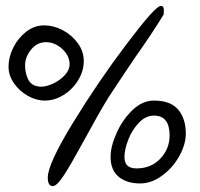

<svg xmlns="http://www.w3.org/2000/svg" viewBox="-20 -630 677 651"><path d="M142 -28Q142 -74 227 -213Q312 -352 409.5 -481Q507 -610 525 -610Q536 -610 535.5 -596Q535 -582 535 -581Q498 -520 438 -435Q424 -414 397 -374Q370 -334 348 -300Q317 -250 266 -156Q222 -75 197.5 -37Q173 1 159 1Q142 1 142 -28ZM9 -403Q9 -437 25.5 -469.5Q42 -502 69.5 -523Q97 -544 130 -544Q161 -544 192 -528Q223 -512 243.5 -484Q264 -456 264 -423Q264 -389 245 -358Q226 -327 195.5 -308Q165 -289 132 -289Q103 -289 74.5 -305Q46 -321 27.5 -347.5Q9 -374 9 -403ZM118 -336Q138 -336 161 -347Q184 -358 200 -375.5Q216 -393 216 -412Q216 -441 191 -464Q166 -487 136 -487Q106 -487 85.5 -462Q65 -437 65 -408Q65 -385 74 -364Q83 -343 104 -338Q112 -336 118 -336ZM355 -98Q355 -134 375.5 -179.5Q396 -225 429.5 -257Q463 -289 502 -289Q558 -289 584 -258.5Q610 -228 610 -177Q610 -140 587.5 -100Q565 -60 529 -34Q493 -8 455 -8Q410 -8 382.5 -30.5Q355 -53 355 -98ZM555 -171Q555 -238 502 -238Q474 -238 451 -214Q428 -190 415 -156.5Q402 -123 402 -98Q402 -78 412 -68.5Q422 -59 443 -59Q492 -59 523.5 -92Q555 -125 555 -171Z"/></svg>

Font: Indie Flower
Style: Regular
Weight: 400
Designer: Kimberly Geswein
Foundry: Kimberly Geswein
Version: Version 2.000